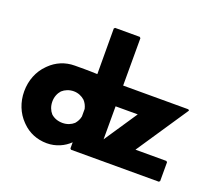

<svg xmlns="http://www.w3.org/2000/svg" viewBox="-142 -1070 1477 1295"><g transform="rotate(20 597.0 -422.5)"><path d="M247 -256C247 -289 259 -318 278 -339C299 -358 328 -370 360 -370C391 -370 419 -358 440 -339C454 -324 464 -305 469 -283V-229C465 -207 454 -188 441 -173C421 -155 393 -143 360 -143C326 -143 298 -154 277 -173C259 -193 247 -222 247 -256ZM659 -520V-860L652 -867H475L468 -860L469 -533C404 -536 335 -535 307 -535C237 -535 177 -508 132 -464L131 -463L124 -456C74 -406 45 -335 45 -256C45 -177 74 -107 123 -57L124 -56L131 -49C175 -5 236 22 307 22C373 22 430 -5 470 -44V0L477 7H1107L1114 0V-135L1107 -142H885L1134 -513L1127 -520ZM659 -134V-371H818Z"/></g></svg>

Font: Hussar Woodtype
Style: Blk
Weight: 900
Foundry: Cannot Into Space Fonts
Version: Version 1.07